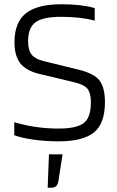

<svg xmlns="http://www.w3.org/2000/svg" viewBox="-20 -657 549 902"><path d="M323 -272 164 -310Q102 -325 75 -360Q48 -395 48 -458Q48 -551 101 -594Q154 -637 269 -637Q317 -637 355.5 -632.5Q394 -628 425 -619V-560Q392 -569 352 -573.5Q312 -578 268 -578Q182 -578 147 -552.5Q112 -527 112 -463Q112 -421 129 -400Q146 -379 185 -370L344 -331Q421 -313 447 -279.5Q473 -246 473 -177Q473 -76 421 -34.5Q369 7 255 7Q194 7 137 -1Q80 -9 47 -22V-83Q97 -68 149 -60.5Q201 -53 255 -53Q339 -53 373 -78.5Q407 -104 407 -176Q407 -221 390 -241Q373 -261 323 -272ZM274 68 254 196Q251 211 243 218Q235 225 222 225H204L210 68Z"/></svg>

Font: Blinker Light
Style: Regular
Weight: 300
Designer: Juergen Huber
Foundry: supertype
Version: Version 1.017;hotconv 1.0.117;makeotfexe 2.5.65602